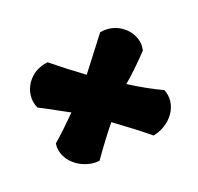

<svg xmlns="http://www.w3.org/2000/svg" viewBox="-72 -630 593 576"><g transform="rotate(15 224.5 -342.5)"><path d="M445 -344Q445 -323 436.5 -303.5Q428 -284 414 -270Q370 -274 281 -276Q277 -221 277 -155Q264 -143 246 -136.5Q228 -130 210 -130Q186 -130 166.5 -140.5Q147 -151 137 -171Q148 -215 158 -273L114 -268Q76 -264 56 -261Q38 -271 27.5 -289.5Q17 -308 17 -330Q17 -371 50 -400Q101 -396 173 -394L179 -528Q207 -555 243 -555Q268 -555 288 -542.5Q308 -530 317 -508Q307 -442 295 -398Q361 -401 410 -410Q427 -399 436 -381.5Q445 -364 445 -344Z"/></g></svg>

Font: Mogra
Style: Regular
Weight: 400
Designer: Lipi Raval
Foundry: Lipi Raval
Version: Version 1.002;PS 1.002;hotconv 1.0.88;makeotf.lib2.5.647800;